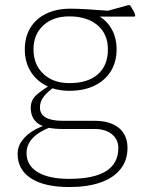

<svg xmlns="http://www.w3.org/2000/svg" viewBox="-20 -527 585 774"><path d="M259 227Q159 227 105 192Q51 157 51 93Q51 63 69 39.5Q87 16 113 0.5Q139 -15 162 -22L188 -16Q137 3 112 29.5Q87 56 87 90Q87 140 132 167Q177 194 259 194Q457 194 457 70Q457 35 431 14Q405 -7 361 -7H233Q166 -7 135 -28Q104 -49 104 -93Q104 -110 111 -124Q118 -138 136.5 -152.5Q155 -167 187 -187L204 -180Q170 -156 155.5 -136.5Q141 -117 141 -94Q141 -67 164 -53.5Q187 -40 233 -40H361Q424 -40 459 -11.5Q494 17 494 70Q494 119 466 154.5Q438 190 385.5 208.5Q333 227 259 227ZM260 -192Q334 -192 374.5 -227.5Q415 -263 415 -328Q415 -390 373 -425.5Q331 -461 259 -461Q194 -461 154.5 -424.5Q115 -388 115 -328Q115 -267 154.5 -229.5Q194 -192 260 -192ZM341 -477Q392 -464 421 -424Q450 -384 450 -328Q450 -277 426.5 -239.5Q403 -202 360.5 -181.5Q318 -161 260 -161Q206 -161 165.5 -182Q125 -203 102.5 -240.5Q80 -278 80 -328Q80 -378 102.5 -415Q125 -452 166.5 -472Q208 -492 264 -492Q293 -492 332 -489.5Q371 -487 427 -483L394 -478L496 -506Q502 -508 506 -503Q511 -495 516.5 -486Q522 -477 525 -466Q526 -460 520 -460H339Z"/></svg>

Font: Hahmlet Thin
Style: Regular
Weight: 250
Version: Version 1.002